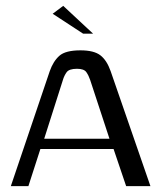

<svg xmlns="http://www.w3.org/2000/svg" viewBox="-20 -636 554 656"><path d="M17 0 150 -393Q162 -427 183 -445.5Q204 -464 255 -464Q301 -464 323 -447Q345 -430 358 -393L494 0H411L368 -127H118L77 0ZM131 -162H354L288 -363Q283 -378 275 -389.5Q267 -401 243 -401Q216 -401 207.5 -389Q199 -377 195 -363ZM264 -521 160 -589 196 -616 298 -521Z"/></svg>

Font: Genos
Style: Regular
Weight: 400
Designer: Robert E. Leuschke
Foundry: Robert E. Leuschke
Version: Version 1.010